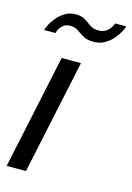

<svg xmlns="http://www.w3.org/2000/svg" viewBox="-113 -788 581 846"><g transform="rotate(15 177.5 -365.0)"><path d="M116 -522H204L93 0H5ZM231 -627Q203 -627 185 -637.5Q167 -648 152.5 -658.5Q138 -669 117 -669Q96 -669 83.5 -658Q71 -647 66 -635Q61 -623 61 -621H9Q11 -627 18.5 -643.5Q26 -660 41 -678.5Q56 -697 77.5 -710.5Q99 -724 127 -724Q154 -724 170.5 -713.5Q187 -703 202 -692Q217 -681 240 -681Q264 -681 278 -692.5Q292 -704 298 -716Q304 -728 304 -730H355Q354 -724 346 -708Q338 -692 322.5 -673Q307 -654 284.5 -640.5Q262 -627 231 -627Z"/></g></svg>

Font: Raleway Medium
Style: Italic
Weight: 500
Italic angle: -12°
Designer: Matt McInerney, Pablo Impallari, Rodrigo Fuenzalida
Foundry: Matt McInerney, Pablo Impallari, Rodrigo Fuenzalida
Version: Version 4.026